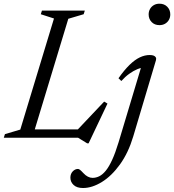

<svg xmlns="http://www.w3.org/2000/svg" viewBox="-37 -726 918 1012"><path d="M323 -627 133 0H-17L-11 -19L70 -43L247.5 -628.5L178 -651L184 -670H410L404 -651ZM364 -34 512 -190.5 529.5 -180 430 29.5H422.5L374.5 0H97L111.5 -44H403.5ZM746.5 -650Q746.5 -666 753.8 -678.8Q761 -691.5 773.8 -699Q786.5 -706.5 803.5 -706.5Q829 -706.5 844.8 -690.2Q860.5 -674 860.5 -650Q860.5 -634 853.2 -621.2Q846 -608.5 833.2 -601Q820.5 -593.5 803.5 -593.5Q778 -593.5 762.2 -609.8Q746.5 -626 746.5 -650ZM665.5 -7.5Q639.5 79.5 595.5 140.5Q551.5 201.5 500 233.2Q448.5 265 400.5 265Q368 265 351 249Q334 233 334 210.5Q334 190.5 346.2 177.5Q358.5 164.5 374 164.5Q378.5 164.5 384.8 169.2Q391 174 402.5 186.5Q414 199 426.2 205.2Q438.5 211.5 451 211.5Q469 211.5 486.2 203Q503.5 194.5 520.5 173.8Q537.5 153 554.2 116.5Q571 80 588 24L709.5 -380.5L724 -369.5Q708 -370 687.2 -361.5Q666.5 -353 644.5 -337.2Q622.5 -321.5 602.5 -299L587.5 -313.5Q618.5 -357.5 646 -384.2Q673.5 -411 699.8 -423.5Q726 -436 752 -436Q765 -436 773 -432.8Q781 -429.5 784.2 -423.5Q787.5 -417.5 785 -408.5Z"/></svg>

Font: Newsreader 16pt
Style: Italic
Weight: 400
Italic angle: -17°
Designer: Hugues Gentile
Foundry: Production Type
Version: Version 1.003